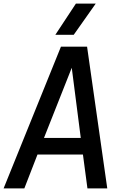

<svg xmlns="http://www.w3.org/2000/svg" viewBox="-46 -1045 687 1065"><path d="M485 -852ZM363 -852H261L375 -1025H485ZM549 0H439L414 -188H162L89 0H-26L292 -786H437ZM402 -280 352 -669 198 -280Z"/></svg>

Font: Tanohe Sans Medium
Style: Italic
Weight: 500
Designer: Village Type and Design LLC & Cristiano Sobral
Foundry: Cooper Hewitt Smithsonian Design Museum
Version: Version 1.00;September 29, 2021;FontCreator 13.0.0.2655 64-b